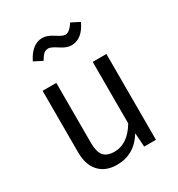

<svg xmlns="http://www.w3.org/2000/svg" viewBox="-184 -889 944 1019"><g transform="rotate(-30 287.5 -379.0)"><path d="M343 -658Q315 -658 279 -682Q243 -706 227 -706Q210 -706 198.5 -695.5Q187 -685 173 -661L122 -687Q163 -770 227 -770Q256 -770 291.5 -746.5Q327 -723 343 -723Q369 -723 397 -767L448 -741Q410 -658 343 -658ZM480 -526V0H408L402 -85Q343 12 236 12Q167 12 128 -30Q89 -72 89 -149V-526H173V-158Q173 -103 193.5 -79Q214 -55 259 -55Q340 -55 396 -149V-526Z"/></g></svg>

Font: FiraGO Book
Style: Regular
Weight: 350
Designer: bBox Type
Foundry: bBox Type GmbH
Version: Version 1.001;PS 001.001;hotconv 1.0.88;makeotf.lib2.5.64775